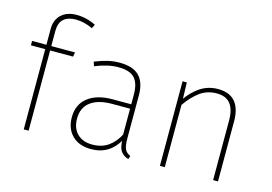

<svg xmlns="http://www.w3.org/2000/svg" viewBox="-97 -934 1616 1140"><g transform="rotate(15 711.0 -364.0)"><path d="M247 -738Q277 -738 307.5 -730.5Q338 -723 365 -709L353 -685Q300 -710 249 -710Q201 -710 174.5 -686.5Q148 -663 148 -613V0H118V-617Q118 -674 153 -706Q188 -738 247 -738ZM294 -520 289 -493H30V-520Z M566 -530Q649 -530 687.5 -490.5Q726 -451 726 -372V-110Q726 -61 736 -41Q746 -21 770 -11L763 10Q730 0 714.5 -24.5Q699 -49 700 -98L696 -112V-369Q696 -437 666.5 -469.5Q637 -502 566 -502Q533 -502 498 -494Q463 -486 424 -470L415 -496Q457 -513 493 -521.5Q529 -530 566 -530ZM703 -309V-282H586Q501 -282 454 -247Q407 -212 407 -144Q407 -85 441 -51.5Q475 -18 533 -18Q592 -18 632.5 -47Q673 -76 700 -130L705 -94Q676 -42 633.5 -16Q591 10 533 10Q459 10 417 -32Q375 -74 375 -144Q375 -223 430.5 -266Q486 -309 580 -309Z M1172 -530Q1242 -530 1277 -489Q1312 -448 1312 -370V0H1282V-366Q1282 -435 1254.5 -469Q1227 -503 1171 -503Q1113 -503 1069.5 -472Q1026 -441 985 -383L976 -409Q1014 -466 1062.5 -498Q1111 -530 1172 -530ZM981 -520 985 -389V0H955V-520Z"/></g></svg>

Font: Firava
Style: Regular
Weight: 400
Designer: Carrois Corporate & Edenspiekermann AG
Foundry: Greg Finn Gibson
Version: Version 5.000